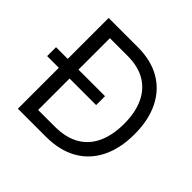

<svg xmlns="http://www.w3.org/2000/svg" viewBox="-179 -908 1088 1088"><g transform="rotate(45 365.0 -364.0)"><path d="M326.2 0H150.4V-76.2H320.8Q411.1 -76.2 470.7 -110.8Q530.3 -145.5 559.8 -210.4Q589.4 -275.4 589.4 -365.2Q589.4 -454.6 560.1 -518.6Q530.8 -582.5 473.6 -616.9Q416.5 -651.4 330.6 -651.4H147V-727.5H336.4Q442.4 -727.5 517.6 -684.1Q592.8 -640.6 632.8 -559.3Q672.9 -478 672.9 -365.2Q672.9 -251.5 632.3 -169.7Q591.8 -87.9 514.4 -43.9Q437 0 326.2 0ZM189 -727.5V0H103V-727.5ZM9.3 -328.1V-399.4H401.9V-328.1Z"/></g></svg>

Font: V-Inter
Style: Regular-375
Weight: 375
Designer: Rasmus Andersson
Foundry: rsms
Version: Version 4.000;git-4146feb